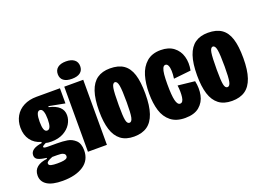

<svg xmlns="http://www.w3.org/2000/svg" viewBox="-116 -1013 2035 1464"><g transform="rotate(-20 901.0 -281.0)"><path d="M7 40Q7 -3 36.5 -27Q66 -51 118 -56V-64Q75 -69 51.5 -80Q28 -91 28 -117Q28 -144 52 -160.5Q76 -177 122 -183V-192Q69 -206 39 -247Q9 -288 9 -348Q9 -400 32.5 -441Q56 -482 100.5 -505Q145 -528 205 -528H395V-405L265 -430V-422Q321 -409 348.5 -383Q376 -357 376 -317Q376 -280 355 -246Q334 -212 293.5 -190Q253 -168 197 -168Q164 -168 151 -173Q136 -166 128.5 -160.5Q121 -155 121 -151Q121 -146 129.5 -143.5Q138 -141 154 -141H229Q277 -141 313.5 -135Q350 -129 378.5 -102.5Q407 -76 407 -21Q407 59 344 101Q281 143 175 143Q91 143 49 116Q7 89 7 40ZM265 -25Q265 -39 254.5 -46Q244 -53 231 -54.5Q218 -56 201 -56H161Q133 -45 122.5 -37Q112 -29 112 -20Q112 -5 131.5 -0.5Q151 4 181 4Q215 4 233 0.5Q251 -3 258 -9Q265 -15 265 -25ZM227 -339Q227 -379 219 -401.5Q211 -424 194 -424Q177 -424 169.5 -402.5Q162 -381 162 -340Q162 -300 169.5 -279Q177 -258 194 -258Q211 -258 219 -278.5Q227 -299 227 -339Z M430 -528H584V0H430ZM416 -634Q416 -668 440 -686.5Q464 -705 507 -705Q550 -705 574 -686.5Q598 -668 598 -634Q598 -600 574.5 -582Q551 -564 507 -564Q463 -564 439.5 -582Q416 -600 416 -634Z M616 -262Q616 -359 637 -420.5Q658 -482 699.5 -511Q741 -540 804 -540Q872 -540 913.5 -511.5Q955 -483 974 -423.5Q993 -364 993 -266Q993 -169 972 -107.5Q951 -46 909 -17Q867 12 802 12Q736 12 695 -19.5Q654 -51 635 -111.5Q616 -172 616 -262ZM837 -254Q837 -352 830 -390Q823 -428 804 -428Q785 -428 778.5 -390.5Q772 -353 772 -252Q772 -164 778.5 -131.5Q785 -99 804 -99Q823 -99 830 -132.5Q837 -166 837 -254Z M1020 -258Q1020 -338 1038.5 -400.5Q1057 -463 1100.5 -501Q1144 -539 1215 -539Q1279 -539 1319.5 -508Q1360 -477 1374.5 -426Q1389 -375 1377 -314L1237 -299Q1242 -334 1241 -361.5Q1240 -389 1232.5 -405Q1225 -421 1211 -421Q1197 -421 1189 -403.5Q1181 -386 1178 -354.5Q1175 -323 1175 -276Q1175 -186 1185 -145Q1195 -104 1217 -104Q1241 -104 1246.5 -146Q1252 -188 1245 -241L1382 -226Q1395 -166 1384 -111.5Q1373 -57 1332 -22.5Q1291 12 1217 12Q1145 12 1101 -23Q1057 -58 1038.5 -118Q1020 -178 1020 -258Z M1411 -262Q1411 -359 1432 -420.5Q1453 -482 1494.5 -511Q1536 -540 1599 -540Q1667 -540 1708.5 -511.5Q1750 -483 1769 -423.5Q1788 -364 1788 -266Q1788 -169 1767 -107.5Q1746 -46 1704 -17Q1662 12 1597 12Q1531 12 1490 -19.5Q1449 -51 1430 -111.5Q1411 -172 1411 -262ZM1632 -254Q1632 -352 1625 -390Q1618 -428 1599 -428Q1580 -428 1573.5 -390.5Q1567 -353 1567 -252Q1567 -164 1573.5 -131.5Q1580 -99 1599 -99Q1618 -99 1625 -132.5Q1632 -166 1632 -254Z"/></g></svg>

Font: Bricolage Grotesque 96pt Condensed ExBd
Style: Regular
Weight: 800
Width: 3
Designer: Mathieu Triay
Foundry: Atelier Triay
Version: Version 1.001;Glyphs 3.2 (3207)